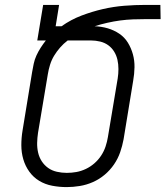

<svg xmlns="http://www.w3.org/2000/svg" viewBox="-20 -755 675 783"><path d="M252 8Q222 8 193 2.5Q164 -3 140 -17.5Q116 -32 99.5 -55Q83 -78 75 -105.5Q67 -133 67 -163Q67 -193 72 -223L111 -461Q114 -478 117.5 -495Q121 -512 128.5 -528.5Q136 -545 146 -560.5Q156 -576 167 -590H132L156 -735H221L207 -648H231Q269 -675 312.5 -691.5Q356 -708 399.5 -718Q443 -728 487 -731.5Q531 -735 574 -735H634L635 -677H575Q549 -677 522.5 -676Q496 -675 470 -671.5Q444 -668 417.5 -662Q391 -656 366 -648Q394 -647 419.5 -639.5Q445 -632 466.5 -617.5Q488 -603 501.5 -581Q515 -559 522 -533.5Q529 -508 528.5 -480.5Q528 -453 523 -425L484 -187Q479 -160 470 -134Q461 -108 445 -84.5Q429 -61 407 -42.5Q385 -24 359 -12.5Q333 -1 305.5 3.5Q278 8 252 8ZM252 -50Q272 -50 291.5 -53.5Q311 -57 330 -66Q349 -75 365 -89Q381 -103 392.5 -120.5Q404 -138 410.5 -157.5Q417 -177 420 -196L460 -435Q463 -454 463 -473.5Q463 -493 459 -511Q455 -529 445.5 -544.5Q436 -560 421.5 -570.5Q407 -581 388.5 -585.5Q370 -590 351 -590H256Q239 -577 225 -561Q211 -545 200.5 -527.5Q190 -510 184 -490.5Q178 -471 175 -452L135 -213Q132 -193 131.5 -172.5Q131 -152 135.5 -132.5Q140 -113 150.5 -97Q161 -81 176.5 -70Q192 -59 212 -54.5Q232 -50 252 -50Z"/></svg>

Font: Iosevka Light Extended
Style: Italic
Weight: 300
Width: 7
Italic angle: -9°
Monospace: yes
Designer: Belleve Invis
Foundry: Belleve Invis
Version: Version 32.5.0; ttfautohint (v1.8.4)